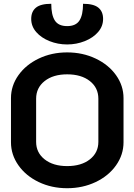

<svg xmlns="http://www.w3.org/2000/svg" viewBox="-20 -986 711 1015"><path d="M38 -234V-467Q38 -533 77.5 -588.5Q117 -644 185 -676.5Q253 -709 335 -709Q417 -709 485.5 -676.5Q554 -644 593.5 -588.5Q633 -533 633 -467V-234Q633 -168 593.5 -112Q554 -56 485.5 -23.5Q417 9 335 9Q253 9 185 -23.5Q117 -56 77.5 -112Q38 -168 38 -234ZM500 -236V-464Q500 -522 455 -557.5Q410 -593 335 -593Q261 -593 216 -557.5Q171 -522 171 -464V-236Q171 -179 216 -143.5Q261 -108 335 -108Q410 -108 455 -143.5Q500 -179 500 -236ZM145 -886Q145 -925 170 -945.5Q195 -966 251 -966Q251 -907 270 -877.5Q289 -848 335 -848Q381 -848 400 -877.5Q419 -907 419 -966Q475 -966 500 -945.5Q525 -925 525 -886Q525 -847 498.5 -816.5Q472 -786 428 -768.5Q384 -751 335 -751Q286 -751 242 -768.5Q198 -786 171.5 -816.5Q145 -847 145 -886Z"/></svg>

Font: K2D
Style: Bold
Weight: 700
Designer: Katatrad Aksorn Co.,Ltd.
Foundry: Cadson Demak Co.,Ltd.
Version: Version 1.000; ttfautohint (v1.6)